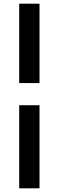

<svg xmlns="http://www.w3.org/2000/svg" viewBox="-20 -770 318 1040"><path d="M84 -320H194V-750H84ZM84 250H194V-200H84Z"/></svg>

Font: Giro Sans Black
Style: Regular
Weight: 900
Designer: Paul D. Hunt
Foundry: Adobe Systems Incorporated
Version: Version 1.000;PS 1.0;hotconv 1.0.88;makeotf.lib2.5.647800